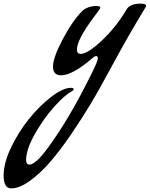

<svg xmlns="http://www.w3.org/2000/svg" viewBox="-269 -411 825 1058"><path d="M-207 627Q-249 627 -249 557Q-249 487 -208 401.5Q-167 316 -109.5 244.5Q-52 173 13 123Q78 73 122 73Q137 73 137 80Q137 87 125 93Q87 113 28.5 178.5Q-30 244 -77.5 328.5Q-125 413 -125 471Q-125 496 -107 496Q-72 496 -1 398Q114 241 234 -2Q270 -74 270 -88Q270 -102 262 -102Q252 -102 242 -92Q130 4 68 4Q23 4 23 -44.5Q23 -93 76.5 -194.5Q130 -296 185 -351Q197 -363 218 -370.5Q239 -378 261.5 -378Q284 -378 284 -368Q284 -364 252 -322Q155 -193 155 -138Q155 -114 176 -114Q213 -114 290.5 -186Q368 -258 426 -355Q444 -391 506 -391Q536 -391 536 -379Q536 -376 533 -371Q436 -211 356 -62.5Q276 86 227.5 166.5Q179 247 119.5 334Q60 421 5.5 483.5Q-49 546 -105.5 586.5Q-162 627 -207 627Z"/></svg>

Font: Condiment
Style: Regular
Weight: 400
Designer: Angel Koziupa, Alejandro Paul
Foundry: Angel Koziupa, Alejandro Paul
Version: Version 1.001